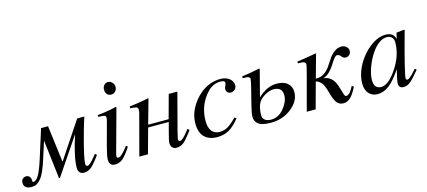

<svg xmlns="http://www.w3.org/2000/svg" viewBox="-98 -1104 3483 1566"><g transform="rotate(-15 1643.5 -321.0)"><path d="M587 -116 601 -103Q550 -33 523 -11.5Q496 10 461 10Q441 10 427.5 -3.5Q414 -17 414 -44Q414 -133 472 -312L261 0H253L214 -327L166 -177Q131 -68 101 -32Q82 -9 64.5 1.5Q47 12 15 12Q-10 12 -27.5 -0.5Q-45 -13 -45 -38Q-45 -61 -32.5 -72.5Q-20 -84 -2 -84Q21 -84 32 -61Q35 -55 35.5 -45Q36 -35 37 -29.5Q38 -24 42 -24Q69 -24 92.5 -67.5Q116 -111 142 -194L217 -432H276L315 -124H317L522 -432H582Q554 -347 521.5 -221Q489 -95 489 -56Q489 -37 505 -37Q523 -37 566 -90Z M891 -599Q891 -578 876.5 -563Q862 -548 842 -548Q820 -548 807 -562.5Q794 -577 794 -601Q794 -624 807.5 -639Q821 -654 841 -654Q861 -654 876 -637.5Q891 -621 891 -599ZM849 -114 862 -103Q820 -38 791 -13.5Q762 11 725 11Q676 11 676 -44Q676 -73 698 -155L746 -332Q755 -364 755 -376Q755 -391 743.5 -395Q732 -399 691 -400V-415Q756 -420 851 -441L855 -438L761 -95Q751 -61 751 -51Q751 -36 765 -36Q790 -36 849 -114Z M1369 -117 1383 -104Q1332 -34 1305 -12.5Q1278 9 1243 9Q1223 9 1209.5 -4.5Q1196 -18 1196 -45Q1196 -61 1212 -120L1236 -211H1062L1004 0H931L1024 -350Q1026 -360 1026 -373Q1026 -388 1012.5 -393.5Q999 -399 961 -400V-415Q1040 -424 1122 -441L1126 -439L1068 -233H1241L1295 -432H1368L1285 -117Q1271 -61 1271 -56Q1271 -38 1287 -38Q1306 -38 1348 -91Q1355 -99 1369 -117Z M1762 -107 1778 -97Q1732 -39 1688.5 -14Q1645 11 1589 11Q1518 11 1480 -28Q1442 -67 1442 -143Q1442 -210 1476 -272.5Q1510 -335 1565 -380Q1642 -441 1732 -441Q1778 -441 1807.5 -418Q1837 -395 1837 -360Q1837 -340 1823 -326Q1809 -312 1789 -312Q1769 -312 1759.5 -323.5Q1750 -335 1750 -352Q1750 -361 1757.5 -375.5Q1765 -390 1765 -400Q1765 -420 1728 -420Q1665 -420 1619 -372Q1528 -276 1528 -139Q1528 -85 1551 -55Q1574 -25 1617 -25Q1656 -25 1688 -44Q1720 -63 1762 -107Z M2007 -214 2008 -213Q2084 -285 2165 -285Q2226 -285 2257.5 -256.5Q2289 -228 2289 -183Q2289 -106 2215 -47.5Q2141 11 2042 11Q1966 11 1936 -12Q1906 -35 1906 -77Q1906 -100 1923 -170L1958 -309Q1972 -367 1972 -376Q1972 -388 1961 -394Q1950 -400 1911 -400V-415Q1989 -425 2061 -441L2065 -438ZM2203 -179Q2203 -247 2130 -247Q2081 -247 2029 -206Q1978 -167 1978 -66Q1978 -43 1996.5 -28Q2015 -13 2047 -13Q2112 -13 2157.5 -69Q2203 -125 2203 -179Z M2486 -242H2497Q2532 -242 2560.5 -262.5Q2589 -283 2608.5 -312.5Q2628 -342 2647.5 -371Q2667 -400 2694.5 -420.5Q2722 -441 2756 -441Q2779 -441 2795.5 -425.5Q2812 -410 2812 -392Q2812 -369 2798.5 -357Q2785 -345 2766 -345Q2749 -345 2734 -363.5Q2719 -382 2703 -382Q2691 -382 2675 -362Q2659 -342 2644 -316.5Q2629 -291 2603.5 -265Q2578 -239 2550 -230V-228Q2607 -223 2638 -165Q2649 -143 2658 -110Q2667 -77 2673.5 -59Q2680 -41 2690 -41Q2715 -41 2739 -83Q2744 -91 2754 -109L2769 -98Q2739 -38 2712 -13.5Q2685 11 2654 11Q2616 11 2597 -16.5Q2578 -44 2564 -94Q2558 -116 2555 -126.5Q2552 -137 2544.5 -156Q2537 -175 2529.5 -185Q2522 -195 2509 -205.5Q2496 -216 2480 -220L2420 0H2345L2423 -292Q2442 -365 2442 -373Q2442 -388 2430 -394Q2418 -400 2388 -400H2377V-415Q2468 -428 2537 -441L2541 -439Z M3287 -111 3300 -100Q3244 -32 3217.5 -11Q3191 10 3161 10Q3121 10 3121 -31Q3121 -56 3144 -146Q3088 -62 3041 -25.5Q2994 11 2941 11Q2897 11 2869 -19.5Q2841 -50 2841 -105Q2841 -172 2875 -241.5Q2909 -311 2964 -363Q3047 -441 3127 -441Q3194 -441 3207 -383L3218 -431L3221 -434L3282 -441L3289 -438Q3288 -434 3283 -417Q3194 -93 3194 -54Q3194 -41 3208 -41Q3223 -41 3260 -82ZM3189 -361Q3189 -387 3174 -403Q3159 -419 3133 -419Q3065 -419 3002 -327Q2969 -278 2947 -218Q2925 -158 2925 -112Q2925 -38 2985 -38Q3044 -38 3112 -136Q3189 -247 3189 -361Z"/></g></svg>

Font: STIX
Style: Italic
Weight: 400
Italic angle: -16.33°
Designer: MicroPress Inc., with final additions and corrections provided by Coen Hoffman, Elsevier (retired)
Version: Version 1.1.1